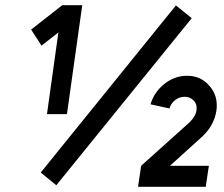

<svg xmlns="http://www.w3.org/2000/svg" viewBox="-20 -720 864 740"><path d="M701 -428Q654 -428 614 -397Q574 -365 560 -318L633 -302Q639 -322 656 -335Q672 -347 692 -347Q713 -347 727 -332Q741 -317 737 -293Q734 -272 711 -249L524 -81L512 0H773L785 -81H635L761 -195Q805 -237 814 -293Q822 -349 788 -388Q755 -428 701 -428ZM658 -699 137 -55 197 -6 719 -650ZM220 -700 100 -606 140 -544 205 -595 161 -280H238L297 -700Z"/></svg>

Font: Unageo
Style: SemiBold-Italic
Weight: 600
Designer: Richard Sepsi
Foundry: Richard Sepsi
Version: Version 2.000